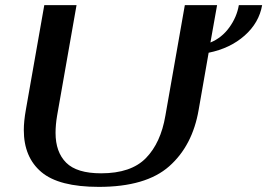

<svg xmlns="http://www.w3.org/2000/svg" viewBox="-20 -720 1044 750"><path d="M795 -514 756 -291Q732 -151 641 -70.5Q550 10 366 10Q210 10 141.5 -48Q73 -106 73 -212Q73 -246 81 -291L153 -700H279L203 -268Q197 -232 197 -201Q197 -126 238.5 -84.5Q280 -43 375 -43Q492 -43 550 -102.5Q608 -162 626 -268L702 -700H828L802 -554Q846 -572 875.5 -612.5Q905 -653 913 -700H1004Q992 -631 935.5 -581Q879 -531 795 -514Z"/></svg>

Font: Fahkwang Medium
Style: Italic
Weight: 500
Italic angle: -10°
Version: Version 1.000; ttfautohint (v1.6)